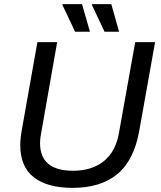

<svg xmlns="http://www.w3.org/2000/svg" viewBox="-20 -888 771 920"><path d="M339.8 -735.8 278.8 -865.2 280.8 -868.2H373L411.1 -735.8ZM481 -735.8 419.9 -865.2 421.9 -868.2H513.2L550.8 -735.8ZM328.1 12.2Q206.5 12.2 141.8 -38.6Q77.1 -89.4 77.1 -192.9Q77.1 -225.1 85 -268.1L159.2 -686H253.9L178.2 -255.9Q171.9 -225.1 171.9 -202.1Q171.9 -69.8 330.1 -69.8Q419.9 -69.8 477.1 -115.5Q534.2 -161.1 549.8 -250L627.9 -686H723.1L647 -259.8Q621.6 -119.1 542 -53.5Q462.4 12.2 328.1 12.2Z"/></svg>

Font: Archivo
Style: Italic
Weight: 400
Italic angle: -10°
Designer: Hector Gatti
Foundry: Omnibus-Type
Version: Version 2.001